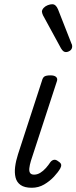

<svg xmlns="http://www.w3.org/2000/svg" viewBox="-20 -871 361 907"><path d="M130 16Q96 16 77.5 3Q59 -10 53.5 -32.5Q48 -55 51.5 -83Q55 -111 65 -142L178 -489Q182 -505 190.5 -510Q199 -515 219 -515Q237 -515 245 -507.5Q253 -500 249 -488L126 -111Q120 -91 118.5 -76Q117 -61 122.5 -53.5Q128 -46 141 -46Q156 -46 170 -54.5Q184 -63 196.5 -77Q209 -91 218 -105Q225 -114 234.5 -116Q244 -118 255 -109Q268 -101 269 -93Q270 -85 265 -76Q255 -58 235 -36.5Q215 -15 188.5 0.5Q162 16 130 16ZM291 -625Q285 -625 279.5 -629Q274 -633 268 -643L183 -799Q181 -804 179.5 -808.5Q178 -813 178 -817Q179 -826 186.5 -834Q194 -842 205.5 -846.5Q217 -851 227 -851Q244 -851 254 -827L318 -664Q320 -661 320.5 -657Q321 -653 321 -650Q320 -638 310.5 -631.5Q301 -625 291 -625Z"/></svg>

Font: Playwrite CU Light
Style: Regular
Weight: 300
Designer: Veronika Burian, José Scaglione
Foundry: TypeTogether
Version: Version 1.002